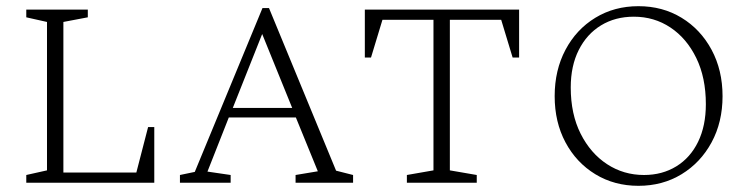

<svg xmlns="http://www.w3.org/2000/svg" viewBox="-20 -591 2427 621"><path d="M65 0V-25L132 -40V-520L65 -535V-560H264V-535L185 -520V-33H421L459 -180H479V0Z M562 0V-25L610 -35L829 -565H850L1067 -39L1122 -25V0H936V-25L1008 -37L937 -211H720L651 -36L726 -25V0ZM733 -242H925L828 -481Z M1296 0V-25L1382 -40V-527H1217L1180 -405H1160V-560H1659V-405H1638L1601 -527H1435V-40L1522 -25V0Z M2045 10Q1967 10 1905.5 -27.5Q1844 -65 1809 -130.5Q1774 -196 1774 -280Q1774 -364 1809 -430Q1844 -496 1905.5 -533.5Q1967 -571 2045 -571Q2123 -571 2184.5 -533.5Q2246 -496 2281.5 -430Q2317 -364 2317 -280Q2317 -196 2281.5 -130.5Q2246 -65 2184.5 -27.5Q2123 10 2045 10ZM2063 -25Q2122 -25 2167.5 -53Q2213 -81 2238 -132.5Q2263 -184 2263 -254Q2263 -340 2232 -403.5Q2201 -467 2148.5 -502Q2096 -537 2030 -537Q1970 -537 1924 -509Q1878 -481 1852 -429.5Q1826 -378 1826 -308Q1826 -222 1858 -158.5Q1890 -95 1943.5 -60Q1997 -25 2063 -25Z"/></svg>

Font: Spectral SC ExtraLight
Style: Regular
Weight: 275
Designer: Jean-Baptiste Levee
Foundry: Production Type
Version: Version 2.001